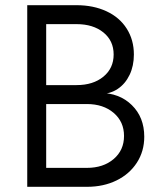

<svg xmlns="http://www.w3.org/2000/svg" viewBox="-20 -720 626 740"><path d="M85 -700H275Q340 -700 390.5 -676.5Q441 -653 468.5 -609.5Q496 -566 496 -510Q496 -466 479.5 -431.5Q463 -397 434 -377.5Q405 -358 368 -358L364 -362Q440 -362 488 -315Q536 -268 536 -193Q536 -137 507.5 -93Q479 -49 429 -24.5Q379 0 315 0H85ZM458 -196Q458 -251 418 -285Q378 -319 315 -319H158V-73H315Q378 -73 418 -107Q458 -141 458 -196ZM418 -510Q418 -563 378.5 -595Q339 -627 275 -627H158V-392H275Q339 -392 378.5 -424.5Q418 -457 418 -510Z"/></svg>

Font: Uncut Sans Variable
Style: Regular
Weight: 400
Designer: Kasper Nordkvist
Foundry: UNCUT.wtf
Version: Version 1.304;Glyphs 3.2 (3246)